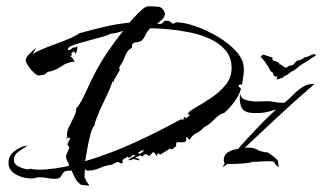

<svg xmlns="http://www.w3.org/2000/svg" viewBox="-20 -523 1025 611"><path d="M262 68 238 65Q226 57 219.5 44.5Q213 32 208 20H203Q186 20 181.5 26.5Q177 33 173 39.5Q169 46 153 46Q142 46 130 43.5Q118 41 106 41Q99 41 93.5 43Q88 45 81 45Q66 45 49 40Q32 35 19.5 24Q7 13 7 -4Q7 -28 26.5 -42.5Q46 -57 67 -60L65 -58Q54 -51 39 -40.5Q24 -30 24 -14Q24 0 41.5 8Q59 16 71 16L76 14Q88 17 104 17Q128 17 154.5 13Q181 9 199 5V-2Q190 -15 190 -27L201 -54L194 -64L203 -81V-84L195 -85L190 -81V-82L194 -88Q191 -101 198.5 -117Q206 -133 214.5 -149.5Q223 -166 223 -179Q231 -186 241.5 -206.5Q252 -227 262 -249Q272 -271 278 -282Q297 -320 321 -355.5Q345 -391 372 -425Q362 -422 352.5 -419Q343 -416 332 -416Q325 -411 303 -405Q281 -399 256.5 -392.5Q232 -386 214 -379.5Q196 -373 196 -367L199 -362L215 -373L219 -371L225 -376L226 -372Q226 -360 220 -351L216 -360L207 -354L209 -347L203 -345Q208 -342 211.5 -337Q215 -332 218 -327Q195 -326 174.5 -311.5Q154 -297 131 -294Q126 -287 118 -285Q110 -283 102 -283Q97 -283 87 -292.5Q77 -302 69.5 -313.5Q62 -325 62 -330Q62 -341 75 -353Q88 -365 95 -371L84 -351Q96 -359 118 -368Q140 -377 163.5 -385.5Q187 -394 206 -402.5Q225 -411 232 -417Q271 -428 311.5 -437.5Q352 -447 392 -451Q397 -457 408.5 -469.5Q420 -482 432 -492.5Q444 -503 452 -503Q470 -503 484 -501.5Q498 -500 505 -481Q505 -470 496.5 -461.5Q488 -453 480 -448L490 -446Q498 -449 503 -456L509 -457H511Q517 -457 521.5 -454Q526 -451 530 -447L541 -452Q566 -452 602 -439.5Q638 -427 673.5 -406Q709 -385 732.5 -358.5Q756 -332 756 -303Q756 -290 754 -277.5Q752 -265 750 -253L744 -255L739 -251V-249L747 -240Q740 -218 725.5 -198.5Q711 -179 694 -164Q678 -160 662 -143Q646 -126 629 -118Q618 -105 606 -100Q594 -95 583 -78L574 -87L572 -84L573 -78Q573 -70 558 -70Q554 -70 550.5 -70.5Q547 -71 545 -71L540 -66L541 -58Q540 -57 531.5 -51Q523 -45 523 -50H521Q504 -40 490 -31L483 -36L478 -27Q477 -29 474 -33.5Q471 -38 467 -39L456 -27H455L443 -33L432 -25L427 -29L410 -21L411 -20H418L424 -14V-13H421L405 -17L394 -13L388 -14Q398 -22 411 -28L405 -31L392 -21L383 -25V-21Q374 -19 370 -13V-4L366 -3L355 -8Q350 -6 345.5 -4Q341 -2 337 1Q317 3 298 11.5Q279 20 258 20L250 16L249 41L256 56H257L263 65V66ZM251 -10Q331 -34 406.5 -68.5Q482 -103 555 -143L560 -142L565 -143L564 -147L567 -151L572 -147L584 -156L583 -158L577 -160Q580 -168 602 -180.5Q624 -193 650.5 -210.5Q677 -228 697 -251.5Q717 -275 717 -306Q717 -340 698 -362.5Q679 -385 649 -399Q619 -413 583.5 -420Q548 -427 515 -430Q482 -433 458 -433Q448 -423 443.5 -412.5Q439 -402 432 -395Q425 -388 408 -388L400 -381V-371Q385 -364 378 -344.5Q371 -325 361 -312L359 -304L362 -301L343 -269L341 -261L337 -264Q337 -258 329 -239.5Q321 -221 310 -198.5Q299 -176 290.5 -155Q282 -134 280 -123Q273 -116 267 -92.5Q261 -69 257 -45Q253 -21 251 -10ZM976 -350Q982 -352 984 -349Q986 -346 983 -345Q976 -341 970 -337Q964 -333 957 -328Q955 -327 943.5 -320Q932 -313 927 -308L916 -299H915L912 -297Q910 -297 909 -296L899 -289V-288H898L893 -284L892 -285L891 -284Q891 -282 888 -282L884 -280Q883 -280 881 -278Q881 -275 879 -275Q876 -274 872 -274Q863 -268 861 -272Q859 -273 861.5 -276.5Q864 -280 862 -280L857 -279Q856 -279 855 -279.5Q854 -280 855 -280L854 -281L853 -280L847 -293Q847 -294 844 -294L843 -296L842 -295L837 -304Q835 -309 830 -316Q825 -323 824 -325Q820 -330 817.5 -333.5Q815 -337 810 -341V-342Q810 -344 814 -347Q818 -350 822 -348Q836 -343 847 -340Q847 -339 847 -335Q847 -331 850 -330Q851 -329 854 -329Q857 -329 858 -328L869 -322V-317Q872 -320 872 -318L878 -314Q879 -313 880.5 -312.5Q882 -312 883 -311L890 -307Q892 -309 897 -312L905 -315Q907 -317 907 -314L913 -317L923 -328Q925 -330 928.5 -330.5Q932 -331 934 -332Q937 -333 942 -335.5Q947 -338 948 -340Q956 -341 963 -344.5Q970 -348 976 -350ZM689 9V8L695 -3L692 -11Q692 -31 707 -39.5Q722 -48 738 -49Q743 -56 760 -74.5Q777 -93 797.5 -114.5Q818 -136 836 -153.5Q854 -171 860 -175Q841 -169 827 -166Q813 -163 792 -163Q765 -163 754 -173.5Q743 -184 743 -212Q743 -215 743.5 -218Q744 -221 745 -224Q747 -209 763.5 -204.5Q780 -200 798 -200Q807 -200 815.5 -200.5Q824 -201 829 -201Q842 -201 854 -198.5Q866 -196 878 -196H885Q899 -207 912.5 -221Q926 -235 942 -245.5Q958 -256 977 -256L980 -255Q923 -206 868 -155Q813 -104 759 -53H775Q790 -53 805 -43L818 -40L819 -39L832 -38Q841 -32 849 -26Q857 -20 864 -12L867 8H865Q855 0 854 -5Q853 -10 836 -10Q823 -10 810 -9Q797 -8 783 -8Q777 -5 761 -3.5Q745 -2 728.5 -1.5Q712 -1 703 -1ZM423 -33Q431 -36 438 -43L434 -45Q430 -44 426.5 -41.5Q423 -39 419 -37Z"/></svg>

Font: Kolker Brush
Style: Regular
Weight: 400
Designer: Robert E. Leuschke
Foundry: Robert E. Leuschke
Version: Version 1.010; ttfautohint (v1.8.3)